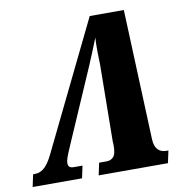

<svg xmlns="http://www.w3.org/2000/svg" viewBox="-105 -790 828 865"><g transform="rotate(-10 309.0 -357.0)"><path d="M-25 0H201L213 -56H173C149 -56 145 -69 149 -91C153 -110 168 -140 174 -156L320 -492C337 -531 353 -572 370 -614C367 -571 369 -530 370 -489L366 -140C367 -129 368 -106 364 -89C359 -64 340 -56 323 -56H289L277 0H594L606 -56H597C566 -56 544 -73 542 -118L518 -714H362L76 -127C47 -68 21 -56 -8 -56H-13Z"/></g></svg>

Font: Noto Serif ExtraCondensed Black
Style: Italic
Weight: 900
Width: 2
Italic angle: -12°
Designer: Monotype Design Team
Foundry: Monotype Imaging Inc.
Version: Version 2.014